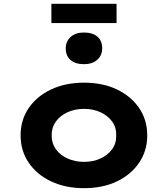

<svg xmlns="http://www.w3.org/2000/svg" viewBox="-20 -974 877 1004"><path d="M419.1 10Q322.9 10 247.8 -25.3Q172.7 -60.6 130.2 -123.1Q87.7 -185.7 87.7 -265.9Q87.7 -347 130.2 -409.1Q172.7 -471.2 247.8 -506.5Q322.9 -541.7 419.1 -541.7Q517 -541.7 591 -506.5Q665 -471.2 707.5 -409.1Q750 -347 750 -265.9Q750 -185.7 707.5 -123.1Q665 -60.6 591 -25.3Q517 10 419.1 10ZM419.6 -127.6Q467.2 -127.6 505.5 -145.2Q543.8 -162.7 566.4 -194Q589 -225.4 587.6 -265.9Q589 -307.4 566.4 -338.5Q543.8 -369.6 505.5 -387.1Q467.2 -404.7 419.6 -404.7Q372.1 -404.7 333.2 -387.1Q294.4 -369.6 272 -338.3Q249.7 -307 250.1 -265.9Q249.7 -225.4 272 -194Q294.4 -162.7 333.2 -145.2Q372.1 -127.6 419.6 -127.6ZM419.1 -638.4Q374 -638.4 348.8 -660.3Q323.7 -682.1 323.7 -721.2Q323.7 -757.6 349.3 -780.8Q375 -804 419.1 -804Q464.1 -804 489.3 -782.4Q514.5 -760.8 514.5 -721.2Q514.5 -684.7 488.8 -661.6Q463.1 -638.4 419.1 -638.4ZM248.7 -853.4V-954.2H589.5V-853.4Z"/></svg>

Font: Lexend Giga
Style: Regular
Weight: 400
Designer: Bonnie Shaver-Troup, Thomas Jockin
Foundry: Lexend
Version: Version 1.007